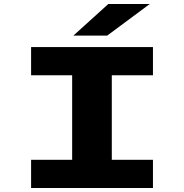

<svg xmlns="http://www.w3.org/2000/svg" viewBox="-20 -934 915 954"><path d="M134.5 0V-140H338.5V-560H134.5V-700H740V-560H535.5V-140H740V0ZM512.5 -757H344.5L518 -914H724Z"/></svg>

Font: Trispace SemiExpanded ExtraBold
Style: Regular
Weight: 800
Width: 6
Designer: Tyler Finck
Foundry: Etcetera Type Company
Version: Version 1.210; ttfautohint (v1.8.3)